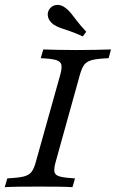

<svg xmlns="http://www.w3.org/2000/svg" viewBox="-27 -776 480 796"><path d="M-7.3 0 3.2 -36.3Q47.6 -38.7 70.2 -44Q92.7 -49.2 103.6 -63.3Q114.5 -77.4 121.8 -105.6L222.6 -465.3Q230.6 -493.5 227.4 -507.7Q224.2 -521.8 204.4 -527.4Q184.7 -533.1 141.9 -534.7L152.4 -571Q176.6 -570.2 212.1 -569.4Q247.6 -568.5 291.1 -568.5Q333.1 -568.5 370.2 -569.4Q407.3 -570.2 433.1 -571L423.4 -534.7Q379 -533.1 356 -527.4Q333.1 -521.8 322.6 -508.1Q312.1 -494.4 304 -465.3L204 -105.6Q196 -77.4 198.8 -63.3Q201.6 -49.2 221.8 -44Q241.9 -38.7 283.9 -36.3L273.4 0Q250 -1.6 213.3 -2Q176.6 -2.4 134.7 -2.4Q91.1 -2.4 54.4 -2Q17.7 -1.6 -7.3 0ZM316.1 -625Q285.5 -639.5 262.9 -646.8Q240.3 -654 223.8 -660.1Q207.3 -666.1 195.2 -674.2Q176.6 -687.9 172.2 -705.6Q167.7 -723.4 178.2 -738.7Q189.5 -754 208.1 -755.6Q226.6 -757.3 245.2 -742.7Q257.3 -733.9 267.7 -720.6Q278.2 -707.3 292.7 -688.3Q307.3 -669.4 330.6 -644.4Z"/></svg>

Font: Playfair 9pt
Style: Italic
Weight: 400
Italic angle: -15.6°
Designer: Claus Eggers Sørensen
Foundry: Claus Eggers Sørensen
Version: Version 2.001;gftools[0.9.30]